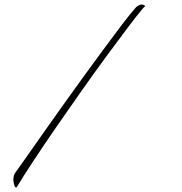

<svg xmlns="http://www.w3.org/2000/svg" viewBox="-20 -745 801 847"><path d="M52 82Q45 82 43 71Q39 59 39 50V44Q39 39 40.5 32.5Q42 26 46 19Q62 -3 92.5 -46.5Q123 -90 163.5 -147.5Q204 -205 250.5 -270.5Q297 -336 345 -402Q393 -468 437.5 -528.5Q482 -589 519 -637.5Q556 -686 581 -714Q589 -720 591 -721Q598 -725 605 -725Q614 -725 621 -718Q620 -717 618 -715.5Q616 -714 614 -712Q611 -708 607 -704Q585 -678 543.5 -623Q502 -568 449 -496Q396 -424 339 -343Q282 -262 227 -182.5Q172 -103 127 -34.5Q82 34 53 82Z"/></svg>

Font: Allison
Style: Regular
Weight: 400
Designer: Robert E. Leuschke
Foundry: Robert E. Leuschke
Version: Version 1.010; ttfautohint (v1.8.3)